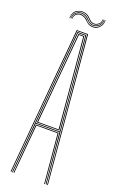

<svg xmlns="http://www.w3.org/2000/svg" viewBox="-172 -944 607 987"><g transform="rotate(20 132.0 -450.0)"><path d="M30 0 101 -800H163L234 0H230L159 -796H105L34 0ZM38 0 108 -792H156L226 0H222L197 -276H67L42 0ZM67 -280H197L178.8 -486.2L152 -788H112L85.2 -486.2ZM71 -284 89.2 -486.2 116 -784H148L174.8 -486.2L193 -284ZM76 -288H188L170.5 -486.2L144 -780H120L93.5 -486.2ZM46 0 70 -272H194L218 0H214L190 -268H74L50 0ZM44 -846.2Q47 -880.8 67.9 -892.1Q88.8 -903.5 110 -898.2Q125.2 -894.8 133.9 -886.8Q142.5 -878.8 149.9 -871.5Q157.2 -864.2 168 -862.2Q182.2 -859.8 195.6 -870.1Q209 -880.5 208 -897.8H211Q212.2 -878.5 197.8 -867.1Q183.2 -855.8 167.5 -858.2Q156 -860.2 148.4 -867.5Q140.8 -874.8 132.2 -882.8Q123.8 -890.8 109 -894.5Q85.8 -900.5 67.4 -887.4Q49 -874.2 47 -846.2ZM50 -846.2Q52 -871.8 69.5 -884.1Q87 -896.5 108.2 -890.5Q121.8 -886.8 129.9 -878.9Q138 -871 146 -863.6Q154 -856.2 167 -854.2Q185.5 -851.8 200.2 -864.6Q215 -877.5 214 -897.8H217Q218.2 -875.8 202.6 -861.6Q187 -847.5 166.2 -850.5Q153 -852.5 144.6 -859.8Q136.2 -867 128.2 -875Q120.2 -883 107.2 -886.8Q88.2 -892 71.5 -880.9Q54.8 -869.8 53 -846.2ZM56 -846.2Q57.8 -868 72 -877.9Q86.2 -887.8 104.5 -882.8Q124.2 -877.2 134.9 -863.4Q145.5 -849.5 165.8 -846.5Q188.2 -843 204.8 -858.6Q221.2 -874.2 220 -897.8H223Q224.2 -872.8 207.1 -855.8Q190 -838.8 165.2 -842.5Q151 -844.8 142.1 -852.1Q133.2 -859.5 124.9 -867.5Q116.5 -875.5 103.5 -878.8Q87.2 -883.2 73.9 -874.6Q60.5 -866 59 -846.2Z"/></g></svg>

Font: Big Shoulders Inline Display Thin
Style: Regular
Weight: 100
Designer: Patric King
Foundry: XO Type Co
Version: Version 1.000